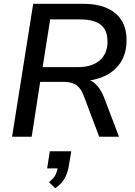

<svg xmlns="http://www.w3.org/2000/svg" viewBox="-20 -725 717 1018"><path d="M44 0 156 -705H418Q495 -705 547 -682Q599 -659 625 -616Q651 -573 651 -513Q651 -439 617 -390Q583 -341 524 -317Q465 -293 389 -294V-308H410Q455 -308 484 -282Q513 -256 531 -210L611 0H506L424 -217Q414 -244 400 -260Q386 -276 365.5 -283.5Q345 -291 315 -291H193L148 0ZM206 -369H392Q467 -369 508.5 -404.5Q550 -440 550 -505Q550 -564 515 -593Q480 -622 405 -622H246ZM273 273 240 241Q266 220 275 200.5Q284 181 288 155L309 168H230L244 77H358L346 148Q340 189 324 219Q308 249 273 273Z"/></svg>

Font: Nunito Sans 12pt SemiBold
Style: Italic
Weight: 600
Italic angle: -9°
Designer: Vernon Adams
Foundry: Vernon Adams
Version: Version 3.101;gftools[0.9.27]